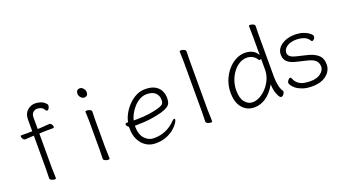

<svg xmlns="http://www.w3.org/2000/svg" viewBox="-59 -1225 3118 1758"><g transform="rotate(-20 1500.0 -346.0)"><path d="M202 -432 182 -431Q160 -430 139 -428.5Q118 -427 118 -427Q105 -427 96 -440.5Q87 -454 87 -464Q87 -474 97 -474H171L202 -475V-589Q202 -646 236 -676Q270 -706 313 -706Q339 -706 367 -696.5Q395 -687 417 -661Q422 -656 422 -647Q422 -634 414 -620Q406 -606 395 -606Q387 -606 381 -617Q369 -639 349 -646.5Q329 -654 312 -654Q292 -654 274 -638Q256 -622 256 -590V-477L284 -478Q296 -479 313.5 -480Q331 -481 347 -482.5Q363 -484 370 -484H371Q383 -484 392 -471.5Q401 -459 401 -448Q401 -436 391 -436Q384 -436 366 -436Q348 -436 328 -436Q308 -436 295 -435L256 -433V-105Q256 -74 257.5 -45Q259 -16 259 1Q259 10 244 10Q231 10 215.5 2.5Q200 -5 200 -17Q200 -29 201 -59.5Q202 -90 202 -116Z M756 -602Q737 -602 722.5 -619.5Q708 -637 708 -655Q708 -674 717.5 -685Q727 -696 746 -696Q763 -696 778 -678.5Q793 -661 793 -641Q793 -602 756 -602ZM724 -368Q724 -378 723.5 -399Q723 -420 722 -442Q721 -464 721 -475Q721 -483 736 -483Q750 -483 765.5 -475.5Q781 -468 781 -457Q781 -449 780.5 -432.5Q780 -416 779.5 -398Q779 -380 779 -368V-105Q779 -99 780 -78Q781 -57 781.5 -34Q782 -11 782 1Q782 9 767 9Q754 9 738 1.5Q722 -6 722 -17Q722 -25 722.5 -43.5Q723 -62 723.5 -80Q724 -98 724 -105Z M1102 -201V-198Q1102 -116 1139.5 -75Q1177 -34 1228 -34Q1293 -34 1346.5 -57.5Q1400 -81 1440 -124Q1452 -137 1461 -137Q1469 -137 1469 -127Q1469 -118 1454 -95Q1439 -72 1409.5 -46.5Q1380 -21 1334.5 -2.5Q1289 16 1228 16Q1177 16 1136.5 -9.5Q1096 -35 1072 -82.5Q1048 -130 1048 -195V-210Q1027 -224 1027 -240Q1027 -252 1044 -252Q1046 -252 1050.5 -252.5Q1055 -253 1055 -253Q1061 -289 1082.5 -329Q1104 -369 1137 -404Q1170 -439 1212 -461.5Q1254 -484 1303 -484Q1364 -484 1400 -463Q1436 -442 1451.5 -409Q1467 -376 1467 -340Q1467 -311 1460 -292Q1453 -273 1432.5 -259.5Q1412 -246 1372 -233Q1327 -220 1262 -210.5Q1197 -201 1114 -201ZM1130 -250Q1206 -250 1259.5 -258Q1313 -266 1347 -276Q1378 -285 1391.5 -293Q1405 -301 1409 -312Q1413 -323 1413 -341Q1413 -385 1384 -410.5Q1355 -436 1302 -436Q1265 -436 1232 -417.5Q1199 -399 1173.5 -370Q1148 -341 1131 -309Q1114 -277 1109 -250Z M1723 -590Q1723 -600 1722.5 -621Q1722 -642 1721 -664Q1720 -686 1720 -697Q1720 -706 1736 -706Q1749 -706 1764.5 -698.5Q1780 -691 1780 -679Q1780 -671 1779.5 -654.5Q1779 -638 1778.5 -620Q1778 -602 1778 -590V-105Q1778 -99 1779 -78Q1780 -57 1780.5 -34Q1781 -11 1781 1Q1781 10 1765 10Q1752 10 1736.5 2.5Q1721 -5 1721 -17Q1721 -25 1721.5 -43.5Q1722 -62 1722.5 -80Q1723 -98 1723 -105Z M2401 -132Q2356 -55 2303 -19.5Q2250 16 2191 16Q2119 16 2074 -36.5Q2029 -89 2029 -186Q2029 -245 2049 -298.5Q2069 -352 2104 -394Q2139 -436 2183.5 -460Q2228 -484 2276 -484Q2314 -484 2346.5 -468.5Q2379 -453 2398 -418V-593Q2398 -624 2397 -653Q2396 -682 2396 -699Q2396 -708 2411 -708Q2424 -708 2439 -700.5Q2454 -693 2454 -681Q2454 -669 2453 -643.5Q2452 -618 2452 -592V-185Q2452 -141 2461 -99.5Q2470 -58 2486 -38Q2488 -36 2488 -30Q2488 -19 2477 -4.5Q2466 10 2453 10Q2442 10 2430 -11Q2418 -32 2409.5 -63.5Q2401 -95 2401 -128ZM2398 -384Q2393 -376 2383 -376Q2377 -376 2374 -381Q2355 -411 2329.5 -423.5Q2304 -436 2277 -436Q2236 -436 2201 -414Q2166 -392 2140 -356Q2114 -320 2099.5 -276.5Q2085 -233 2085 -189Q2085 -110 2116.5 -72Q2148 -34 2191 -34Q2226 -34 2262 -53.5Q2298 -73 2329 -107Q2360 -141 2379 -184.5Q2398 -228 2398 -276Z M2690 -246Q2635 -259 2607.5 -284.5Q2580 -310 2580 -356Q2580 -394 2605 -423Q2630 -452 2671 -468Q2712 -484 2761 -484Q2818 -484 2859 -466Q2900 -448 2920 -422Q2923 -419 2923 -412Q2923 -394 2912 -384Q2901 -374 2894 -374Q2890 -374 2887.5 -377.5Q2885 -381 2881 -386Q2865 -411 2840 -421.5Q2815 -432 2793 -434.5Q2771 -437 2761 -437Q2703 -437 2668 -413Q2633 -389 2633 -354Q2633 -333 2650.5 -317.5Q2668 -302 2711 -292L2807 -269Q2871 -254 2908 -222Q2945 -190 2945 -128Q2945 -89 2922 -56Q2899 -23 2856.5 -3.5Q2814 16 2755 16Q2699 16 2660.5 2.5Q2622 -11 2599 -29.5Q2576 -48 2566 -64.5Q2556 -81 2556 -87Q2556 -101 2567.5 -114.5Q2579 -128 2589 -128Q2595 -128 2598 -121Q2613 -83 2638 -64Q2663 -45 2693.5 -39.5Q2724 -34 2755 -34Q2817 -34 2854 -62.5Q2891 -91 2891 -126Q2891 -162 2868.5 -185.5Q2846 -209 2790 -222Z"/></g></svg>

Font: Moon Stars Kai HW Light
Style: Regular
Weight: 300
Designer: GuiWonder
Version: Version 1.101